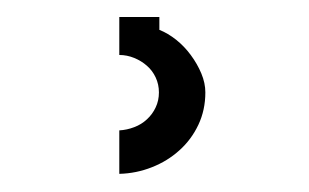

<svg xmlns="http://www.w3.org/2000/svg" viewBox="-20 -20 354 220"><path d="M116.7 -0.5H162.6V14.2Q172.4 18.1 181.9 25.6Q191.4 33.2 198.7 43.2Q206.1 53.2 210.7 64.2Q215.3 75.2 215.3 85.9Q215.3 106 207.3 123Q199.2 140.1 185.5 152.3Q171.9 164.6 154.1 171.6Q136.2 178.7 116.7 179.2V129.4Q125.5 128.9 133.8 125.7Q142.1 122.6 148.4 116.7Q154.8 110.8 158.4 103Q162.1 95.2 162.1 85.9Q162.1 76.7 158.4 68.8Q154.8 61 148.4 55.4Q142.1 49.8 133.8 46.4Q125.5 43 116.7 43Z"/></svg>

Font: Isar CAT
Style: Regular
Weight: 400
Designer: Digitized by Peter Wiegel
Foundry: CAT-Fonts, Peter Wiegel
Version: Version 1.000; ttfautohint (v1.3)